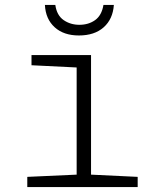

<svg xmlns="http://www.w3.org/2000/svg" viewBox="-20 -754 640 774"><path d="M90 0V-41L289 -50V-482L107 -491V-532H347V-50L535 -41V0ZM298 -611Q237 -611 200.5 -644Q164 -677 161 -734H203Q209 -692 236.5 -673Q264 -654 300 -654Q337 -654 363.5 -673Q390 -692 397 -734H439Q435 -677 398 -644Q361 -611 298 -611Z"/></svg>

Font: Noto Sans Mono Light
Style: Regular
Weight: 300
Designer: Monotype Design Team
Foundry: Monotype Imaging Inc.
Version: Version 2.014; ttfautohint (v1.8.4.7-5d5b)